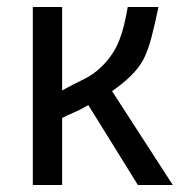

<svg xmlns="http://www.w3.org/2000/svg" viewBox="-20 -546 540 550"><path d="M375 -16 233 -245Q209 -231 190 -223Q171 -215 158 -208V-16H74V-526H158V-287Q187 -303 218 -318Q249 -333 272 -356Q290 -374 302 -392.5Q314 -411 322 -431.5Q330 -452 335.5 -475Q341 -498 346 -526H434Q424 -478 414 -439.5Q404 -401 390 -374Q376 -349 352.5 -326.5Q329 -304 301 -285L475 -16Z"/></svg>

Font: D2Coding ligature
Style: Regular
Weight: 400
Monospace: yes
Designer: Yong-Rak Park; Jeong-Hwan Yoon; Sang-Min Lee;
Foundry: NHN Corporation
Version: Version 1.3.2; Build 20180524